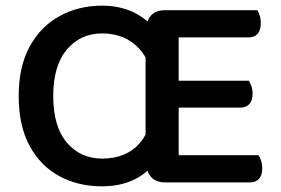

<svg xmlns="http://www.w3.org/2000/svg" viewBox="-20 -643 992 678"><path d="M494 -396H611V-7Q604 -5 591 -2Q578 1 562 1Q532 1 515 -16.5Q498 -34 498 -62L494 -107ZM611 -213 494 -214V-502L498 -544Q498 -573 515 -590Q532 -607 562 -607Q578 -607 591 -604Q604 -601 611 -599ZM557 -263V-358H859Q863 -351 867.5 -339Q872 -327 872 -312Q872 -288 860.5 -275.5Q849 -263 829 -263ZM562 1V-95H893Q898 -88 902 -75.5Q906 -63 906 -48Q906 -24 894.5 -11.5Q883 1 863 1ZM562 -511V-607H889Q893 -600 897 -588Q901 -576 901 -562Q901 -537 890 -524Q879 -511 859 -511ZM593 -304Q593 -201 563 -129.5Q533 -58 476.5 -21.5Q420 15 340 15Q256 15 189.5 -21Q123 -57 84.5 -128Q46 -199 46 -304Q46 -408 85 -479Q124 -550 191 -586.5Q258 -623 340 -623Q397 -623 443 -603.5Q489 -584 523 -545Q557 -506 575 -446Q593 -386 593 -304ZM523 -304Q523 -414 473 -469.5Q423 -525 341 -525Q264 -525 216 -468Q168 -411 168 -304Q168 -196 216 -139.5Q264 -83 341 -83Q427 -83 475 -139.5Q523 -196 523 -304Z"/></svg>

Font: BalooTamma2SemiBold
Style: Regular
Weight: 600
Designer: Divya Kowshik, Shuchita Grover and Ek Type
Foundry: Ek Type
Version: Version 1.700